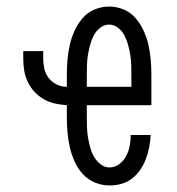

<svg xmlns="http://www.w3.org/2000/svg" viewBox="-20 -558 540 586"><path d="M314 8Q291 8 269.5 -1Q248 -10 232.5 -27Q217 -44 207.5 -65.5Q198 -87 193 -109Q188 -131 186 -154Q184 -177 184 -200V-237Q166 -238 148 -242Q130 -246 114 -255Q98 -264 85.5 -277.5Q73 -291 65 -307.5Q57 -324 54 -342Q51 -360 51 -378V-402H112V-378Q112 -363 115.5 -347.5Q119 -332 129 -319.5Q139 -307 153.5 -300Q168 -293 184 -293V-330Q184 -353 186 -376Q188 -399 193 -421Q198 -443 207.5 -464Q217 -485 232 -502.5Q247 -520 268.5 -529Q290 -538 313 -538Q336 -538 357.5 -529Q379 -520 394 -502.5Q409 -485 418.5 -464Q428 -443 433 -421Q438 -399 440 -376Q442 -353 442 -330V-237H245V-200Q245 -185 245.5 -169.5Q246 -154 248.5 -139Q251 -124 255 -109Q259 -94 266.5 -80.5Q274 -67 286.5 -57Q299 -47 314 -47Q331 -47 344.5 -57.5Q358 -68 365.5 -82.5Q373 -97 376 -113.5Q379 -130 379 -146H440Q439 -128 435.5 -109.5Q432 -91 425.5 -73.5Q419 -56 408.5 -40.5Q398 -25 383.5 -13.5Q369 -2 351 3Q333 8 314 8ZM381 -293V-330Q381 -345 380.5 -360.5Q380 -376 377.5 -391Q375 -406 371 -421Q367 -436 360 -449.5Q353 -463 340.5 -473Q328 -483 313 -483Q298 -483 285.5 -473Q273 -463 266 -449.5Q259 -436 255 -421Q251 -406 248.5 -391Q246 -376 245.5 -360.5Q245 -345 245 -330V-293Z"/></svg>

Font: Iosevka Term Light
Style: Regular
Weight: 300
Monospace: yes
Designer: Belleve Invis
Foundry: Belleve Invis
Version: Version 9.0.1; ttfautohint (v1.8.3)